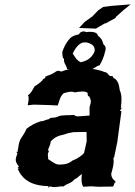

<svg xmlns="http://www.w3.org/2000/svg" viewBox="-20 -850 618 879"><path d="M499 -128H502L509 -161L517 -200L536 -341L529 -343L539 -358C540 -348 544 -364 533 -354C537 -387 539 -414 528 -438C526 -448 526 -475 505 -491C505 -490 501 -488 495 -502C477 -499 479 -509 469 -517C434 -529 400 -542 359 -530C363 -534 360 -536 355 -532C324 -544 290 -533 259 -522C249 -529 239 -526 231 -519C210 -505 198 -505 187 -499C188 -495 189 -493 178 -488C171 -476 152 -463 139 -455C127 -437 123 -423 108 -414C115 -400 109 -385 107 -368L134 -371L206 -369L244 -367C252 -384 252 -405 271 -423C282 -426 307 -435 322 -427C345 -431 370 -435 382 -424C379 -420 383 -407 388 -409C400 -389 396 -380 390 -359V-321L333 -317C325 -319 320 -321 320 -324C294 -321 258 -325 245 -316C223 -307 210 -315 205 -305C179 -299 180 -294 167 -295C141 -287 121 -276 101 -260C97 -248 83 -226 74 -213C64 -193 66 -181 60 -154C52 -158 57 -150 60 -148C49 -120 48 -111 67 -87C56 -84 61 -84 69 -79C59 -80 64 -77 61 -77C82 -29 123 1 202 2C204 5 195 11 202 7C198 11 205 8 209 3C230 12 258 0 270 4C290 -12 305 -9 321 -29C339 -37 338 -43 355 -53C352 -31 352 -10 361 5L397 3L432 5L498 4L505 -14C505 -16 506 -8 509 -19C494 -32 491 -36 489 -54C497 -82 503 -103 499 -128ZM206 -162 199 -159C203 -178 211 -184 212 -202C230 -222 247 -229 273 -234C291 -241 300 -242 316 -245L376 -246L377 -204L365 -150C356 -138 332 -122 312 -115C294 -100 275 -97 261 -97C235 -93 221 -109 200 -122C203 -131 193 -140 206 -162ZM452 -818 430 -803 403 -775 368 -750 342 -722 419 -719 458 -742 466 -744 509 -768 511 -773 547 -805 578 -830 489 -823ZM265 -612C267 -595 264 -588 273 -580C271 -559 285 -551 287 -534C314 -536 332 -518 346 -522C361 -528 387 -529 393 -532C409 -532 421 -549 436 -551C446 -568 457 -592 461 -614L462 -616C465 -626 466 -637 453 -648C450 -661 447 -672 428 -687C426 -702 405 -707 373 -703C369 -709 346 -707 342 -693C317 -688 310 -682 303 -677C282 -655 273 -635 265 -612ZM374 -655 371 -657C399 -651 417 -641 413 -615C403 -589 382 -572 353 -566L350 -565C330 -574 323 -590 313 -605C329 -639 351 -661 374 -655Z"/></svg>

Font: Asimov Print
Style: DIt
Weight: 250
Width: 0
Designer: Google
Version: Version 2.000980: 2014